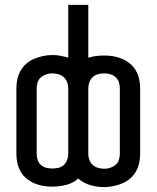

<svg xmlns="http://www.w3.org/2000/svg" viewBox="-20 -755 640 785"><path d="M406 10Q377 10 349.5 2Q322 -6 300 -25Q278 -6 250.5 1Q223 8 194 8Q175 8 156.5 5Q138 2 120.5 -5.5Q103 -13 88.5 -25Q74 -37 64.5 -53.5Q55 -70 51 -88.5Q47 -107 47 -126V-394Q47 -413 51 -431.5Q55 -450 64.5 -466.5Q74 -483 88.5 -495.5Q103 -508 120.5 -515Q138 -522 156.5 -526Q175 -530 194 -530Q211 -530 227 -527Q243 -524 259 -519V-735H341V-519Q357 -524 373 -526Q389 -528 406 -528Q425 -528 443.5 -525Q462 -522 479.5 -514.5Q497 -507 511.5 -495Q526 -483 535.5 -466.5Q545 -450 549 -431.5Q553 -413 553 -394V-126Q553 -107 549 -88.5Q545 -70 535.5 -53.5Q526 -37 511.5 -24.5Q497 -12 479.5 -5Q462 2 443.5 6Q425 10 406 10ZM194 -66Q207 -66 219.5 -69Q232 -72 241 -80.5Q250 -89 254.5 -101Q259 -113 259 -126V-394Q259 -407 254.5 -419Q250 -431 240.5 -439.5Q231 -448 218.5 -451.5Q206 -455 193 -455Q181 -455 169 -451Q157 -447 147.5 -439Q138 -431 134 -418.5Q130 -406 130 -394V-126Q130 -113 134 -101Q138 -89 147.5 -80.5Q157 -72 169.5 -69Q182 -66 194 -66ZM407 -65Q419 -65 431 -69Q443 -73 452.5 -81Q462 -89 466 -101.5Q470 -114 470 -126V-394Q470 -407 466 -419Q462 -431 452.5 -439.5Q443 -448 430.5 -451.5Q418 -455 406 -455Q393 -455 380.5 -451.5Q368 -448 359 -439.5Q350 -431 345.5 -419Q341 -407 341 -394V-126Q341 -113 345.5 -101Q350 -89 359.5 -80.5Q369 -72 381.5 -68.5Q394 -65 407 -65Z"/></svg>

Font: Bmono
Style: Regular
Weight: 400
Monospace: yes
Designer: Belleve Invis
Foundry: Belleve Invis
Version: Version 11.2.2; ttfautohint (v1.8.2)